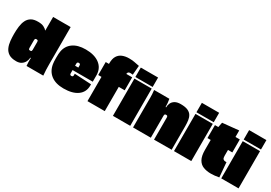

<svg xmlns="http://www.w3.org/2000/svg" viewBox="25 -1794 3904 2769"><g transform="rotate(30 1977.0 -409.5)"><path d="M672 -187Q672 -146 673.5 -98Q675 -50 680 0H401Q397 -33 397 -65.5Q397 -98 398 -131H389Q388 -97 371.5 -63Q355 -29 321.5 -6.5Q288 16 236 16Q157 16 112 -13Q67 -42 46 -90.5Q25 -139 19.5 -197Q14 -255 14 -313Q14 -377 21.5 -435.5Q29 -494 51 -539.5Q73 -585 116 -611Q159 -637 230 -636Q288 -636 323.5 -618.5Q359 -601 380 -576V-804H672ZM362 -244V-379Q362 -382 358.5 -394Q355 -406 335 -406Q315 -406 311.5 -394Q308 -382 308 -379V-244Q308 -240 311.5 -228.5Q315 -217 335 -217Q355 -217 358.5 -228.5Q362 -240 362 -244Z M1024 -634Q1168 -634 1253 -571Q1338 -508 1342 -395V-281H1006V-225Q1006 -198 1033 -198Q1060 -198 1060 -225V-251L1339 -236V-215Q1339 -106 1256 -45.5Q1173 15 1024 15Q892 15 813.5 -45Q735 -105 718 -213Q715 -226 713.5 -253Q712 -280 712 -316Q712 -351 713.5 -378.5Q715 -406 718 -419Q734 -520 813 -577Q892 -634 1024 -634ZM1006 -389V-353H1060V-389Q1060 -416 1033 -416Q1006 -416 1006 -389Z M1804 -811 1791 -657Q1770 -660 1751.5 -660.5Q1733 -661 1720.5 -653Q1708 -645 1704 -620H1803V-404H1704V0H1416V-404H1362V-620H1416V-633Q1416 -707 1443.5 -751.5Q1471 -796 1519.5 -815.5Q1568 -835 1630 -835Q1670 -835 1714 -828.5Q1758 -822 1804 -811Z M1840 -647V-804H2128V-647ZM2128 0H1840V-620H2128Z M2604 -636Q2679 -636 2722 -617Q2765 -598 2785.5 -564.5Q2806 -531 2812 -487Q2818 -443 2818 -393V0L2525 1V-370Q2525 -373 2521.5 -385Q2518 -397 2498 -397Q2478 -397 2474.5 -385Q2471 -373 2471 -370V0H2175V-402Q2175 -434 2175.5 -495Q2176 -556 2168 -620H2422Q2434 -557 2434 -490H2443Q2443 -529 2459 -562Q2475 -595 2510.5 -615.5Q2546 -636 2604 -636Z M2857 -647V-804H3145V-647ZM3145 0H2857V-620H3145Z M3592 -241 3613 2Q3577 9 3543 12.5Q3509 16 3478 16Q3407 16 3352 -5.5Q3297 -27 3266 -82.5Q3235 -138 3235 -239V-404H3181V-620H3237L3253 -701L3523 -728V-620H3595V-404H3523V-304Q3523 -267 3537 -253.5Q3551 -240 3576 -240Q3579 -240 3583.5 -240Q3588 -240 3592 -241Z M3644 -647V-804H3932V-647ZM3932 0H3644V-620H3932Z"/></g></svg>

Font: Gasoek One
Style: Regular
Weight: 400
Designer: Jiashuo Zhang
Foundry: JAMO
Version: Version 1.000; ttfautohint (v1.8.4.7-5d5b);gftools[0.9.29]